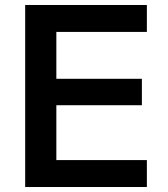

<svg xmlns="http://www.w3.org/2000/svg" viewBox="-20 -750 674 770"><path d="M81 0V-730H569V-622H206V-434H549V-328H206V-108H569V0Z"/></svg>

Font: M PLUS 1 Thin SemiBold
Style: Regular
Weight: 600
Version: Version 1.001